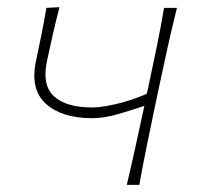

<svg xmlns="http://www.w3.org/2000/svg" viewBox="-20 -516 554 536"><path d="M334 0Q346.5 -53 359.5 -112.2Q372.5 -171.5 383 -220.5Q351 -209.5 311 -197.8Q271 -186 237 -186Q153.5 -186 108.5 -226Q63.5 -266 80.5 -346Q88 -381.5 95.5 -418.2Q103 -455 109.5 -494L146 -496Q136 -457.5 127.5 -419.8Q119 -382 111 -345Q97 -278 130.8 -247Q164.5 -216 238.5 -216Q262 -216 303.8 -225.5Q345.5 -235 389.5 -254L393.5 -270.5Q406.5 -332 417.5 -385Q428.5 -438 438 -494H474Q460 -438 448.2 -385Q436.5 -332 423.5 -270.5L413 -221Q400.5 -161 389.8 -108.8Q379 -56.5 369 0Z"/></svg>

Font: Commissioner Flair Thin
Style: Italic
Weight: 100
Italic angle: -12°
Designer: Kostas Bartsokas
Foundry: Kostas Bartsokas
Version: Version 1.000; ttfautohint (v1.8.3)